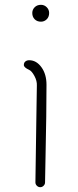

<svg xmlns="http://www.w3.org/2000/svg" viewBox="-20 -765 323 797"><path d="M114 -711Q114 -725 124 -735Q134 -745 150 -745Q164 -745 174 -735Q184 -725 184 -711Q184 -695 174 -685Q164 -675 150 -675Q134 -675 124 -685Q114 -695 114 -711ZM127 -8 131 -280 133 -410Q134 -429 123 -449.5Q112 -470 101 -475Q79 -485 79 -495Q79 -505 85.5 -510Q92 -515 101 -515Q131 -515 152 -486Q173 -457 173 -413Q173 -296 169 -114L167 -8Q167 0 161 6Q155 12 147 12Q139 12 133 6Q127 0 127 -8Z"/></svg>

Font: Tsukimi Rounded Light
Style: Regular
Weight: 300
Designer: Takashi Funayama
Foundry: Takashi Funayama
Version: Version 1.032; ttfautohint (v1.8.3)